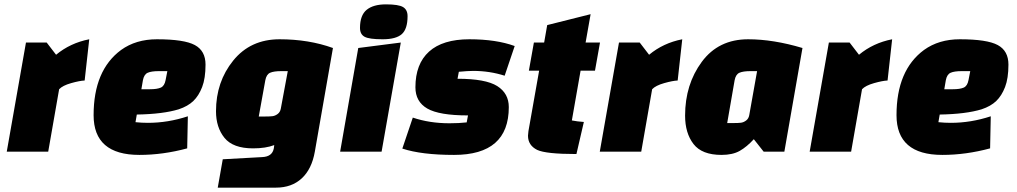

<svg xmlns="http://www.w3.org/2000/svg" viewBox="-20 -695 4660 880"><path d="M99 -500H194L237 -444Q302 -498 389 -515L368 -326Q345 -325 306 -314Q267 -303 251 -286L201 0H11Z M607 -170 601 -135Q629 -132 658 -132Q750 -132 841 -162L838 -15Q727 15 619 15Q409 15 409 -167Q409 -373 535 -466Q603 -515 699 -515Q824 -515 873 -488.5Q922 -462 922 -399Q922 -336 906.5 -296Q891 -256 866 -232Q841 -208 799 -194Q727 -172 607 -170ZM635 -327 628 -286H667Q700 -286 717 -293.5Q734 -301 739 -328L747 -369H708Q674 -369 657 -361.5Q640 -354 635 -327Z M1506 -475 1423 0Q1409 80 1363 122.5Q1317 165 1245 165H978L1001 35L1182 25Q1228 23 1235 -15L1237 -30Q1198 -15 1140 -15Q1048 -15 1009 -63Q970 -111 970 -185Q970 -320 1049 -417.5Q1128 -515 1261.5 -515Q1395 -515 1506 -475ZM1196 -327 1166 -161H1195Q1217 -161 1229 -162.5Q1241 -164 1252.5 -172.5Q1264 -181 1267 -197L1299 -369H1269Q1235 -369 1218 -361.5Q1201 -354 1196 -327Z M1539 0 1622 -475 1817 -500 1729 0ZM1630 -567Q1630 -625 1660.5 -650Q1691 -675 1749 -675Q1807 -675 1827.5 -662.5Q1848 -650 1848 -621Q1848 -562 1821.5 -538.5Q1795 -515 1733.5 -515Q1672 -515 1651 -526.5Q1630 -538 1630 -567Z M1884 -295Q1884 -402 1946.5 -458.5Q2009 -515 2131.5 -515Q2254 -515 2339 -484L2293 -348Q2224 -370 2149 -370Q2125 -370 2083 -366L2077 -334Q2206 -334 2259 -300.5Q2312 -267 2312 -204Q2312 15 2061 15Q1912 15 1824 -14L1872 -156Q1949 -130 2040 -130Q2084 -130 2119 -134L2125 -166Q1993 -166 1938.5 -197.5Q1884 -229 1884 -295Z M2404 -371 2427 -500H2474L2488 -580L2687 -630L2664 -500H2730L2707 -371H2641L2601 -143Q2626 -138 2656 -136L2622 11Q2482 11 2442 -8Q2400 -29 2400 -73Q2400 -78 2402 -94L2451 -371Z M2817 -500H2912L2955 -444Q3020 -498 3107 -515L3086 -326Q3063 -325 3024 -314Q2985 -303 2969 -286L2919 0H2729Z M3658 -475 3575 0H3480L3435 -57Q3403 -22 3370.5 -3.5Q3338 15 3287 15Q3197 15 3158.5 -35Q3120 -85 3120 -165Q3120 -308 3196.5 -411.5Q3273 -515 3409 -515Q3524 -515 3658 -475ZM3347 -327 3313 -131H3342Q3364 -131 3376 -132.5Q3388 -134 3399.5 -142.5Q3411 -151 3414 -167L3450 -369H3420Q3386 -369 3369 -361.5Q3352 -354 3347 -327Z M3779 -500H3874L3917 -444Q3982 -498 4069 -515L4048 -326Q4025 -325 3986 -314Q3947 -303 3931 -286L3881 0H3691Z M4287 -170 4281 -135Q4309 -132 4338 -132Q4430 -132 4521 -162L4518 -15Q4407 15 4299 15Q4089 15 4089 -167Q4089 -373 4215 -466Q4283 -515 4379 -515Q4504 -515 4553 -488.5Q4602 -462 4602 -399Q4602 -336 4586.5 -296Q4571 -256 4546 -232Q4521 -208 4479 -194Q4407 -172 4287 -170ZM4315 -327 4308 -286H4347Q4380 -286 4397 -293.5Q4414 -301 4419 -328L4427 -369H4388Q4354 -369 4337 -361.5Q4320 -354 4315 -327Z"/></svg>

Font: Changa One
Style: Italic
Weight: 400
Italic angle: -12°
Designer: Eduardo Rodriguez Tunni
Foundry: Eduardo Rodriguez Tunni
Version: Version 1.003